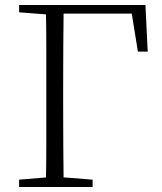

<svg xmlns="http://www.w3.org/2000/svg" viewBox="-20 -743 643 763"><path d="M162 0Q164 -83 164 -166Q164 -249 164 -332V-390Q164 -474 164 -557.5Q164 -641 162 -723H233Q232 -641 231.5 -557.5Q231 -474 231 -390V-332Q231 -249 231.5 -166Q232 -83 233 0ZM198 -689V-723H558L567 -538H528L498 -723L531 -689ZM56 0V-29L188 -40H209L348 -29V0ZM56 -694V-723H198V-684H188Z"/></svg>

Font: Noto Serif SC
Style: Regular
Weight: 200
Designer: Ryoko NISHIZUKA 西塚涼子 (kana & ideographs); Frank Grießhammer (Latin, Greek & Cyrillic); Wenlong ZHANG 张文龙 (bopomofo); San
Foundry: Adobe
Version: Version 2.001;hotconv 1.1.0;makeotfexe 2.6.0